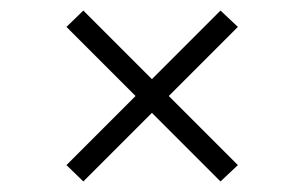

<svg xmlns="http://www.w3.org/2000/svg" viewBox="-20 -466 576 364"><path d="M431 -415 300 -284 431 -153 398 -122 268 -252 138 -122 106 -153 237 -284 106 -415 138 -446 268 -316 398 -446Z"/></svg>

Font: Arapey Thin
Style: Regular
Weight: 100
Designer: Eduardo Rodriguez Tunni
Foundry: Eduardo Rodriguez Tunni
Version: Version 4.000;hotconv 1.0.109;makeotfexe 2.5.65596